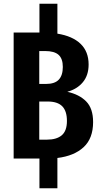

<svg xmlns="http://www.w3.org/2000/svg" viewBox="-20 -848 537 1027"><path d="M287 -3V159H191V0H53V-674H191V-828H287V-668Q368 -655 411 -613.5Q454 -572 454 -503Q454 -445 423 -408Q392 -371 340 -357Q404 -343 441 -305.5Q478 -268 478 -195Q478 -108 427.5 -61Q377 -14 287 -3ZM190 -575V-399H226Q273 -399 294.5 -422Q316 -445 316 -490Q316 -534 293.5 -554.5Q271 -575 221 -575ZM338 -201Q338 -254 313 -279.5Q288 -305 235 -305H190V-101H231Q283 -101 310.5 -124.5Q338 -148 338 -201Z"/></svg>

Font: Fira Sans Extra Condensed SemiBold
Style: Regular
Weight: 600
Width: 1
Designer: Carrois Corporate & Edenspiekermann AG
Foundry: Carrois Corporate GbR & Edenspiekermann AG
Version: Version 4.203